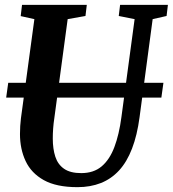

<svg xmlns="http://www.w3.org/2000/svg" viewBox="-20 -763 714 793"><path d="M610.5 -684 556.5 -279.5Q546.5 -204 525.2 -149Q504 -94 471.8 -59Q439.5 -24 396.5 -7Q353.5 10 300 10Q213 10 161 -19Q109 -48 85.8 -97.8Q62.5 -147.5 62.5 -209.5Q62.5 -226.5 63.5 -242.5Q64.5 -258.5 66.5 -274.5L122 -684L65.5 -696.5L71 -743H338.5L333 -697L259.5 -684L204.5 -276Q201 -253 199.5 -231.8Q198 -210.5 198 -191Q198 -148 208.5 -115.8Q219 -83.5 244.8 -65.8Q270.5 -48 315.5 -48Q367 -48 400 -76Q433 -104 452.5 -155.8Q472 -207.5 481.5 -279.5L536 -684L470.5 -697L476 -743H673.5L668 -697ZM655 -421 646.5 -360H5.5L14 -421Z"/></svg>

Font: Merriweather 24pt SemiCondensed
Style: Bold Italic
Weight: 700
Width: 4
Italic angle: -7.8°
Designer: Eben Sorkin
Foundry: Eben Sorkin
Version: Version 2.101